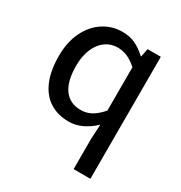

<svg xmlns="http://www.w3.org/2000/svg" viewBox="-165 -619 885 939"><g transform="rotate(30 277.0 -149.5)"><path d="M393.1 -441.4H395.5L404.8 -487.8H479.5V201.2H384.8V32.2L389.2 -52.2Q320.3 12.2 247.6 12.2Q184.6 12.2 139.2 -16.8Q93.8 -45.9 69.6 -103Q45.4 -160.2 45.4 -242.7Q45.4 -321.3 74 -379.6Q102.5 -438 150.9 -469Q199.2 -500 256.3 -500Q297.4 -500 328.1 -486.1Q358.9 -472.2 393.1 -441.4ZM384.8 -129.4V-374Q356.4 -399.4 330.3 -410.6Q304.2 -421.9 274.4 -421.9Q236.8 -421.9 206.8 -400.1Q176.8 -378.4 159.7 -337.9Q142.6 -297.4 142.6 -243.7Q142.6 -156.7 175 -111.6Q207.5 -66.4 270 -66.4Q302.2 -66.4 329.3 -81.5Q356.4 -96.7 384.8 -129.4Z"/></g></svg>

Font: Varta SemiBold
Style: Regular
Weight: 600
Designer: Joana Correia, Viktoriya Grabowska, Eben Sorkin
Foundry: Sorkin Type
Version: Version 1.003; ttfautohint (v1.3) -l 8 -r 24 -G 200 -x 12 -H